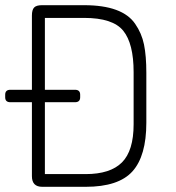

<svg xmlns="http://www.w3.org/2000/svg" viewBox="-81 -720 677 740"><path d="M81 -700H243Q391 -700 440 -628Q465 -592 474 -548.5Q483 -505 483 -439V-247Q483 -119 429.5 -59.5Q376 0 249 0H82Q42 0 42 -41V-660Q42 -682 50.5 -691Q59 -700 81 -700ZM243 -651H92V-49H249Q344 -49 389 -94Q434 -139 434 -241V-442Q434 -552 394 -601.5Q354 -651 243 -651ZM-41 -374H208Q228 -374 228 -355V-345Q228 -326 208 -326H-41Q-61 -326 -61 -345V-355Q-61 -374 -41 -374Z"/></svg>

Font: Text Me One
Style: Regular
Weight: 400
Designer: Julia Petretta
Foundry: Julia Petretta
Version: Version 1.003